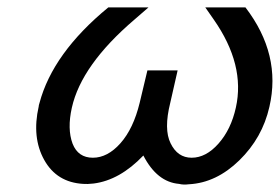

<svg xmlns="http://www.w3.org/2000/svg" viewBox="-20 -491 759 521"><path d="M85 -202Q85 -205 87 -211Q123 -347 274 -471H383L345 -438Q201 -315 175 -199Q162 -141 177 -101Q192 -63 232 -63Q272 -63 307 -102.5Q342 -142 359 -212L380 -300H462L442 -212Q424 -140 443 -102Q462 -63 500 -63Q539 -63 573 -101.5Q607 -140 620 -199Q646 -315 560 -438L537 -471H646Q744 -343 711 -201Q692 -117 629.5 -56Q567 5 493 9Q477 11 466 8Q406 3 369 -69Q305 -2 234 7Q216 9 206 8Q134 4 100 -57Q66 -118 85 -202Z"/></svg>

Font: Coval
Style: Book Italic
Weight: 350
Foundry: Context Ltd
Version: Version 001.000